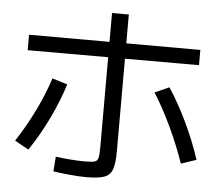

<svg xmlns="http://www.w3.org/2000/svg" viewBox="-52 -804 968 845"><g transform="rotate(5 432.0 -381.5)"><path d="M212.9 -29.3 217.8 -94.7Q244.1 -90.8 281.2 -87.9Q318.4 -85 344.7 -85Q377.9 -85 389.6 -88.4Q401.4 -91.8 405.3 -104.5Q409.2 -117.2 409.2 -151.4V-746.1H483.4V-143.6Q483.4 -87.9 474.1 -62Q464.8 -36.1 439.5 -26.4Q414.1 -16.6 359.4 -16.6Q330.1 -16.6 287.6 -20.5Q245.1 -24.4 212.9 -29.3ZM172.9 -436.5 240.2 -416Q217.8 -343.8 180.2 -265.1Q142.6 -186.5 94.7 -115.2L33.2 -149.4Q78.1 -217.8 114.7 -293Q151.4 -368.2 172.9 -436.5ZM626 -414.1 689.5 -442.4Q734.4 -374 772.5 -293.5Q810.5 -212.9 835.9 -134.8L768.6 -112.3Q742.2 -189.5 704.6 -269.5Q667 -349.6 626 -414.1ZM53.7 -619.1 810.5 -618.2V-550.8H53.7Z"/></g></svg>

Font: Pretendard GOV Variable
Style: Regular
Weight: 400
Designer: Base glyphs from Inter by Rasmus Andersson; Hangul glyphs from Noto Sans CJK(Source Han Sans) by Jang Soo-young and Kang
Foundry: Kil Hyung-jin
Version: Version 1.307;Glyphs 3.2 (3192)